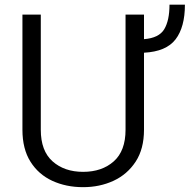

<svg xmlns="http://www.w3.org/2000/svg" viewBox="-20 -772 792 802"><path d="M504.4 -710.9H581.5V-608.4Q644 -613.3 666 -649.9Q688 -686.5 688 -752.4H752.4Q752.4 -658.7 713.4 -607.7Q674.3 -556.6 581.5 -551.8V-230Q581.5 -149.9 546.6 -96.7Q511.7 -43.5 454.1 -16.8Q396.5 9.8 327.1 9.8Q255.9 9.8 198.2 -16.8Q140.6 -43.5 107.2 -96.7Q73.7 -149.9 73.7 -230V-710.9H150.4V-230Q150.4 -141.6 199.7 -97.9Q249 -54.2 327.1 -54.2Q405.8 -54.2 455.1 -97.9Q504.4 -141.6 504.4 -230Z"/></svg>

Font: Vazirmatn UI FD Light
Style: Regular
Weight: 300
Designer: Saber Rastikerdar
Foundry: Saber Rastikerdar
Version: Version 33.003